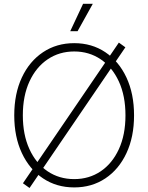

<svg xmlns="http://www.w3.org/2000/svg" viewBox="-20 -960 767 993"><path d="M363.8 9.3Q272.5 9.3 202.4 -37.6Q132.3 -84.5 93 -168.5Q53.7 -252.4 53.7 -363.3Q53.7 -475.1 93 -559.1Q132.3 -643.1 202.4 -689.9Q272.5 -736.8 363.8 -736.8Q455.1 -736.8 524.9 -689.9Q594.7 -643.1 634 -559.1Q673.3 -475.1 673.3 -363.3Q673.3 -252 634 -168Q594.7 -84 524.9 -37.4Q455.1 9.3 363.8 9.3ZM363.8 -33.7Q440.9 -33.7 500.7 -74Q560.5 -114.3 594.7 -188.5Q628.9 -262.7 628.9 -363.3Q628.9 -464.4 594.7 -538.6Q560.5 -612.8 500.7 -653.3Q440.9 -693.8 363.8 -693.8Q287.1 -693.8 227.1 -653.6Q167 -613.3 132.6 -539.1Q98.1 -464.8 98.1 -363.3Q98.1 -263.2 132.1 -189Q166 -114.7 226.1 -74.2Q286.1 -33.7 363.8 -33.7ZM132.8 12.2 98.6 -12.2 594.7 -739.7 628.4 -715.3ZM343.3 -798.8 409.7 -940.4H460L381.3 -798.8Z"/></svg>

Font: Inter 24pt ExtraLight
Style: Regular
Weight: 250
Designer: Rasmus Andersson
Foundry: rsms
Version: Version 4.001;git-66647c0bb